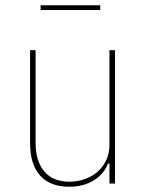

<svg xmlns="http://www.w3.org/2000/svg" viewBox="-20 -696 541 728"><path d="M395 -76H389Q376 -38 337 -13Q298 12 242 12Q170 12 132 -30.5Q94 -73 94 -154V-506H115V-154Q115 -85 148 -46Q181 -7 243 -7Q273 -7 300.5 -16.5Q328 -26 349 -44Q370 -62 382.5 -88Q395 -114 395 -147V-506H416V0H395ZM134 -676H360V-658H134Z"/></svg>

Font: IBM Plex Sans Condensed Thin
Style: Regular
Weight: 100
Width: 3
Designer: Mike Abbink, Paul van der Laan, Pieter van Rosmalen
Foundry: Bold Monday
Version: Version 1.3